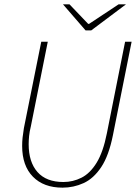

<svg xmlns="http://www.w3.org/2000/svg" viewBox="-20 -852 634 884"><path d="M268 12Q181 12 131.5 -38.5Q82 -89 82 -180Q82 -200 84 -219Q86 -238 90 -262L170 -660H200L122 -270Q116 -246 114 -226Q112 -206 112 -188Q112 -106 152.5 -60Q193 -14 272 -14Q316 -14 355.5 -34Q395 -54 425 -103Q455 -152 472 -238L556 -660H586L500 -230Q481 -135 446 -82.5Q411 -30 365 -9Q319 12 268 12ZM374 -712 270 -832H300L386 -742H390L526 -832H560L400 -712Z"/></svg>

Font: Source Sans 3 ExtraLight
Style: Italic
Weight: 250
Italic angle: -11°
Designer: Paul D. Hunt
Foundry: Adobe
Version: Version 3.046;hotconv 1.0.118;makeotfexe 2.5.65603